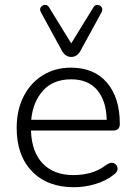

<svg xmlns="http://www.w3.org/2000/svg" viewBox="-20 -778 567 806"><path d="M291 8Q179 8 114.5 -58.5Q50 -125 50 -241Q50 -316 79 -373Q108 -430 159.5 -462Q211 -494 278 -494Q375 -494 429 -431Q483 -368 483 -258Q483 -230 455 -230H110Q113 -140 159.5 -91.5Q206 -43 289 -43Q326 -43 360.5 -52.5Q395 -62 428 -87Q446 -99 459 -92.5Q472 -86 473.5 -71.5Q475 -57 458 -45Q426 -19 380.5 -5.5Q335 8 291 8ZM279 -445Q203 -445 160.5 -397.5Q118 -350 111 -275H428Q426 -355 388 -400Q350 -445 279 -445ZM279 -539Q254 -539 240 -565L152 -726Q145 -739 151.5 -748Q158 -757 169 -757.5Q180 -758 186 -747L279 -596L372 -747Q378 -758 389 -757.5Q400 -757 406.5 -748Q413 -739 406 -726L318 -565Q304 -539 279 -539Z"/></svg>

Font: Nunito Light
Style: Regular
Weight: 300
Designer: Vernon Adams
Foundry: Vernon Adams
Version: Version 3.601; ttfautohint (v1.8.2.53-6de2)